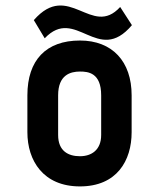

<svg xmlns="http://www.w3.org/2000/svg" viewBox="-20 -657 531 687"><path d="M451 -316C451 -437 382 -512 266 -512C145 -512 78 -442 78 -316V-184C78 -82 135 10 266 10C398 10 451 -82 451 -184ZM342 -174C342 -120 307 -98 266 -98C225 -98 188 -116 188 -174V-316C188 -389 232 -401 266 -401C295 -401 342 -397 342 -316ZM410 -632C308 -520 226 -728 101 -585L140 -520C251 -637 330 -422 452 -567Z"/></svg>

Font: Advent Pro
Style: Bold
Weight: 700
Designer: Andreas Kalpakidis
Foundry: Andreas Kalpakidis
Version: Version 2.002 2008